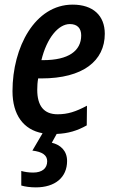

<svg xmlns="http://www.w3.org/2000/svg" viewBox="-20 -570 490 830"><path d="M159 -310C182 -405 232 -466 282 -466C315 -466 331 -447 331 -417C331 -350 276 -310 167 -310ZM135 240C218 240 270 197 270 126C270 81 241 56 204 47L225 9C275 7 314 -5 355 -28L356 -113C307 -87 273 -76 229 -76C170 -76 141 -112 141 -182C141 -198 142 -215 145 -231H159C339 -231 433 -307 433 -424C433 -503 382 -550 294 -550C131 -550 34 -366 34 -176C34 -73 82 -9 164 6L120 81C163 86 184 101 184 127C184 158 162 176 123 176C104 176 85 173 72 169V232C89 237 111 240 135 240Z"/></svg>

Font: Noto Sans Display SemiCondensed Medium
Style: Italic
Weight: 500
Width: 4
Italic angle: -12°
Designer: Monotype Design Team
Foundry: Monotype Imaging Inc.
Version: Version 1.900